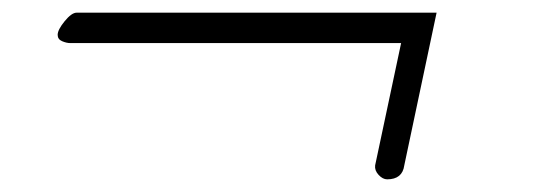

<svg xmlns="http://www.w3.org/2000/svg" viewBox="-20 -297 848 303"><path d="M591 -14Q584 -14 577.5 -21Q571 -28 572 -36L613 -229H91Q85 -229 78 -232Q71 -235 71 -242Q71 -250 82 -263.5Q93 -277 101 -277H669L618 -36Q615 -14 591 -14Z"/></svg>

Font: Fleur De Leah
Style: Regular
Weight: 400
Designer: Robert E. Leuschke
Foundry: Robert E. Leuschke
Version: Version 1.010; ttfautohint (v1.8.3)